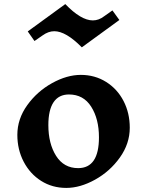

<svg xmlns="http://www.w3.org/2000/svg" viewBox="-20 -911 721 941"><path d="M616 -285Q616 -207 567.5 -139Q519 -71 446 -30.5Q373 10 305 10Q236 10 181.5 -24.5Q127 -59 96 -118.5Q65 -178 65 -250Q65 -328 113.5 -395.5Q162 -463 235 -503.5Q308 -544 376 -544Q445 -544 500 -509.5Q555 -475 585.5 -416Q616 -357 616 -285ZM217 -298Q217 -207 255 -147Q293 -87 363 -87Q465 -87 465 -238Q465 -328 427 -388Q389 -448 318 -448Q268 -448 242.5 -410Q217 -372 217 -298ZM435 -811Q464 -811 490 -831L531 -860L565 -813L381 -679Q303 -758 246 -758Q217 -758 188 -737L149 -710L116 -757L300 -891Q377 -811 435 -811Z"/></svg>

Font: Inknut Antiqua SemiBold
Style: Regular
Weight: 600
Designer: Claus Eggers Sørensen
Foundry: Claus Eggers Sørensen
Version: Version 1.003; ttfautohint (v1.8.2) -l 8 -r 50 -G 200 -x 14 